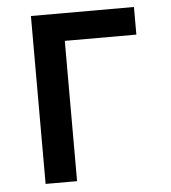

<svg xmlns="http://www.w3.org/2000/svg" viewBox="-48 -682 647 727"><g transform="rotate(-5 275.0 -319.0)"><path d="M487.8 -533.2H215.8V0H96.2V-638.2H487.8Z"/></g></svg>

Font: Code New Roman
Style: Bold
Weight: 700
Monospace: yes
Designer: Sam Radian
Foundry: Code New Roman
Version: Version 1.508 October 19, 2014